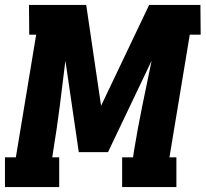

<svg xmlns="http://www.w3.org/2000/svg" viewBox="-35 -755 830 775"><path d="M-15 0V-120H29L111 -615H83L82 -735H313L373 -328L567 -735H774L775 -615H731L649 -120H677V0H458V-120H502L506 -147Q521 -238 539.5 -328.5Q558 -419 577 -510L401 -141H283L229 -510Q218 -419 206.5 -328.5Q195 -238 180 -147L176 -120H204V0Z"/></svg>

Font: Iosevka Etoile Heavy
Style: Italic
Weight: 900
Italic angle: -9°
Designer: Belleve Invis
Foundry: Belleve Invis
Version: Version 22.1.2; ttfautohint (v1.8.4)